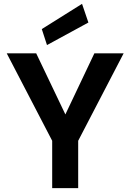

<svg xmlns="http://www.w3.org/2000/svg" viewBox="-20 -977 677 997"><path d="M251 0V-246L15 -700H168L328 -365H311L470 -700H622L386 -246V0ZM224 -743 197 -826 406 -957 439 -860Z"/></svg>

Font: DM Sans 12pt
Style: Bold
Weight: 700
Version: Version 4.004;gftools[0.9.30]